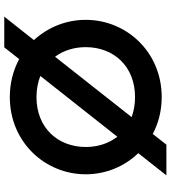

<svg xmlns="http://www.w3.org/2000/svg" viewBox="30 -800 800 900"><g transform="rotate(-90 430.0 -350.0)"><path d="M425 8C636 8 787 -157 787 -348C787 -440 752 -526 692 -591L802 -730H658L603 -660C551 -688 491 -704 425 -704C214 -704 63 -539 63 -348C63 -254 100 -166 162 -102L58 30H202L252 -34C303 -7 361 8 425 8ZM191 -348C191 -478 280 -579 425 -579C462 -579 495 -572 524 -561L239 -200C208 -240 191 -291 191 -348ZM331 -133 614 -492C643 -453 659 -403 659 -348C659 -218 570 -117 425 -117C390 -117 359 -123 331 -133Z"/></g></svg>

Font: KT Kiyosuna Sans Bold
Style: Regular
Weight: 700
Designer: [Zen Kaku Gothic] Yoshimichi Ohira
Version: Version 1.010;Glyphs 3.1.2 (3151)